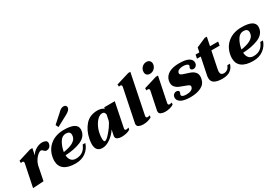

<svg xmlns="http://www.w3.org/2000/svg" viewBox="40 -1717 3822 2678"><g transform="rotate(-30 1951.0 -378.0)"><path d="M556 -429Q556 -421 555 -416Q548 -383 528.5 -366.5Q509 -350 482 -350Q467 -350 459 -355Q451 -360 441 -371Q432 -381 425 -385.5Q418 -390 406 -390Q390 -390 363.5 -370Q337 -350 312 -314.5Q287 -279 274 -234L227 0L53 10L127 -349Q128 -352 128 -358Q128 -371 120.5 -376.5Q113 -382 103 -382Q95 -382 81 -378L80 -415L288 -479H324L302 -371Q322 -409 354 -433.5Q386 -458 419 -469Q452 -480 476 -480Q509 -480 532.5 -468Q556 -456 556 -429Z M786 -550 765 -595 912 -727Q922 -739 943.5 -752.5Q965 -766 988 -766Q1012 -766 1023.5 -754Q1035 -742 1035 -725Q1035 -719 1034 -716Q1030 -697 1013 -680.5Q996 -664 966 -647ZM674 -160Q677 -107 703.5 -76.5Q730 -46 779 -46Q842 -46 886.5 -76Q931 -106 956 -171H999Q975 -92 908 -41Q841 10 742 10Q623 10 561 -36Q499 -82 499 -171Q499 -203 506 -235Q529 -347 614.5 -413.5Q700 -480 829 -480Q1041 -480 1041 -367Q1041 -354 1038 -337Q1020 -248 917.5 -207Q815 -166 674 -160ZM896 -363Q896 -420 828 -421Q769 -421 733 -366Q697 -311 680 -234Q678 -225 676 -211Q873 -240 893 -336Q896 -351 896 -363Z M1068 -112Q1068 -146 1077 -193Q1102 -316 1174 -398Q1246 -480 1372 -480Q1397 -480 1427 -472Q1457 -464 1472 -448L1476 -470H1646L1568 -83Q1566 -73 1566 -69Q1566 -48 1588 -48Q1604 -48 1628 -56L1622 -26Q1597 -8 1559.5 0.5Q1522 9 1483 9Q1446 9 1418.5 -4Q1391 -17 1391 -47Q1391 -55 1392 -60L1411 -151Q1368 -84 1302 -37Q1236 10 1175 10Q1068 10 1068 -112ZM1437 -280 1455 -368Q1450 -392 1440 -402.5Q1430 -413 1408 -413Q1373 -413 1338.5 -382.5Q1304 -352 1277 -301Q1250 -250 1238 -190Q1230 -148 1230 -111Q1230 -56 1249 -56Q1271 -56 1312.5 -99Q1354 -142 1392 -196.5Q1430 -251 1437 -280Z M1734 -47Q1734 -55 1735 -60L1843 -587Q1844 -590 1844 -596Q1844 -610 1836.5 -615.5Q1829 -621 1819 -621Q1815 -621 1798 -617L1796 -653L2005 -717H2039L1910 -83Q1909 -79 1909 -72Q1909 -49 1933 -49Q1950 -49 1971 -56L1966 -26Q1941 -9 1904 0.5Q1867 10 1831 10Q1792 10 1763 -3Q1734 -16 1734 -47Z M2197 -619Q2197 -633 2199 -640Q2206 -677 2234.5 -701Q2263 -725 2300 -725Q2332 -725 2350.5 -706.5Q2369 -688 2369 -658Q2369 -652 2367 -640Q2359 -603 2330 -579Q2301 -555 2264 -555Q2233 -555 2215 -572.5Q2197 -590 2197 -619ZM2089 -47Q2089 -55 2090 -60L2150 -349Q2151 -352 2151 -358Q2151 -372 2143.5 -377.5Q2136 -383 2126 -383Q2122 -383 2105 -379L2103 -415L2313 -479H2347L2266 -83Q2265 -79 2265 -72Q2265 -50 2289 -50Q2302 -50 2326 -56L2321 -26Q2297 -9 2259.5 0.5Q2222 10 2186 10Q2147 10 2118 -3Q2089 -16 2089 -47Z M2393 -91Q2393 -124 2412.5 -142Q2432 -160 2457 -160Q2474 -160 2485.5 -152Q2497 -144 2497 -130Q2497 -125 2496 -122Q2495 -115 2490.5 -107.5Q2486 -100 2484 -93Q2480 -74 2499.5 -62.5Q2519 -51 2561 -51Q2605 -51 2636 -65.5Q2667 -80 2673 -110Q2677 -131 2657 -143Q2637 -155 2591 -170Q2544 -186 2513.5 -200Q2483 -214 2461 -240.5Q2439 -267 2439 -309Q2439 -318 2443 -342Q2457 -406 2517.5 -443Q2578 -480 2687 -480Q2790 -480 2838 -452.5Q2886 -425 2886 -380Q2886 -347 2866.5 -328.5Q2847 -310 2823 -310Q2806 -310 2794 -318.5Q2782 -327 2782 -342Q2782 -354 2789 -362.5Q2796 -371 2796 -381Q2796 -397 2774 -407.5Q2752 -418 2712 -418Q2673 -418 2646.5 -405Q2620 -392 2615 -368Q2610 -345 2630.5 -333.5Q2651 -322 2700 -307Q2748 -293 2778.5 -280Q2809 -267 2831 -241Q2853 -215 2853 -173Q2853 -153 2849 -136Q2833 -58 2762.5 -24Q2692 10 2595 10Q2492 10 2442.5 -18Q2393 -46 2393 -91Z M3111 -136Q3107 -120 3107 -103Q3107 -46 3161 -46Q3191 -46 3217 -63.5Q3243 -81 3256 -120H3299Q3262 10 3107 10Q3027 10 2981.5 -14.5Q2936 -39 2936 -99Q2936 -119 2940 -136L2996 -410H2936L2947 -470H3008L3023 -542L3174 -608H3208L3180 -470H3311L3300 -410H3167Z M3535 -160Q3538 -107 3564.5 -76.5Q3591 -46 3640 -46Q3703 -46 3747.5 -76Q3792 -106 3817 -171H3860Q3836 -92 3769 -41Q3702 10 3603 10Q3484 10 3422 -36Q3360 -82 3360 -171Q3360 -203 3367 -235Q3390 -347 3475.5 -413.5Q3561 -480 3690 -480Q3902 -480 3902 -367Q3902 -354 3899 -337Q3881 -248 3778.5 -207Q3676 -166 3535 -160ZM3757 -363Q3757 -420 3689 -421Q3630 -421 3594 -366Q3558 -311 3541 -234Q3539 -225 3537 -211Q3734 -240 3754 -336Q3757 -351 3757 -363Z"/></g></svg>

Font: Taviraj
Style: Bold Italic
Weight: 700
Italic angle: -12°
Designer: Katatrad Team
Foundry: CadsonDemak
Version: Version 1.001